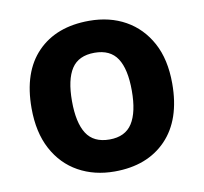

<svg xmlns="http://www.w3.org/2000/svg" viewBox="-68 -629 754 711"><g transform="rotate(-10 309.5 -273.0)"><path d="M574 -274Q574 -138 502.5 -64Q431 10 308 10Q232 10 172.5 -23Q113 -56 79 -119.5Q45 -183 45 -274Q45 -410 116 -483Q187 -556 311 -556Q388 -556 447 -523Q506 -490 540 -427.5Q574 -365 574 -274ZM197 -274Q197 -193 223.5 -151.5Q250 -110 310 -110Q369 -110 395.5 -151.5Q422 -193 422 -274Q422 -355 395.5 -395.5Q369 -436 310 -436Q250 -436 223.5 -395.5Q197 -355 197 -274Z"/></g></svg>

Font: Noto Sans Adlam Unjoined
Style: Regular
Weight: 400
Designer: Mark Jamra, Neil Patel
Foundry: JamraPatel LLC
Version: Version 3.001